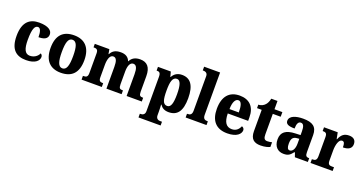

<svg xmlns="http://www.w3.org/2000/svg" viewBox="-43 -1616 5117 2699"><g transform="rotate(20 2516.0 -267.0)"><path d="M281 10C422 10 472 -53 472 -104C472 -123 463 -141 445 -150C424 -103 375 -66 309 -66C237 -66 208 -134 208 -267C208 -436 237 -486 284 -486C324 -486 337 -424 337 -353C453 -353 474 -402 474 -444C474 -500 419 -550 279 -550C145 -550 41 -483 41 -266C41 -59 137 10 281 10Z M799 10C967 10 1054 -82 1054 -270C1054 -458 959 -550 802 -550C635 -550 548 -458 548 -270C548 -82 643 10 799 10ZM801 -56C739 -56 716 -130 716 -270C716 -411 738 -483 800 -483C863 -483 886 -411 886 -270C886 -130 864 -56 801 -56Z M1110 0H1413V-56H1410C1368 -56 1347 -65 1347 -121V-306C1347 -387 1367 -459 1419 -459C1467 -459 1482 -410 1482 -325V0H1709V-56H1705C1663 -56 1647 -65 1647 -126V-318C1647 -394 1668 -459 1719 -459C1767 -459 1784 -410 1784 -325V0H2011V-56H2008C1966 -56 1949 -65 1949 -126V-357C1949 -492 1891 -550 1789 -550C1711 -550 1664 -517 1640 -467H1636C1614 -524 1568 -550 1500 -550C1414 -550 1374 -517 1348 -467H1343L1331 -536H1113V-484H1117C1158 -484 1182 -475 1182 -419V-124C1182 -65 1158 -56 1116 -56H1110Z M2044 226H2375V170H2346C2326 170 2285 162 2285 105V58C2285 18 2283 -20 2281 -53H2286C2313 -12 2351 12 2415 12C2543 12 2609 -72 2609 -265C2609 -460 2541 -546 2417 -546C2345 -546 2300 -511 2274 -462H2270L2250 -536H2058V-480H2064C2097 -480 2119 -471 2119 -409V107C2119 162 2077 170 2057 170H2044ZM2366 -63C2302 -63 2285 -127 2285 -266C2285 -393 2302 -469 2368 -469C2421 -469 2442 -395 2442 -264C2442 -128 2421 -63 2366 -63Z M2667 0H2979V-56H2968C2932 -56 2906 -71 2906 -127V-760H2667V-704H2678C2698 -704 2740 -697 2740 -645V-127C2740 -71 2714 -56 2678 -56H2667Z M3290 10C3434 10 3490 -54 3490 -108C3490 -132 3474 -148 3453 -155C3432 -105 3395 -67 3331 -67C3249 -67 3206 -125 3204 -256H3509V-308C3509 -467 3422 -550 3279 -550C3125 -550 3037 -453 3037 -265C3037 -91 3120 10 3290 10ZM3345 -322H3206C3207 -426 3237 -482 3283 -482C3327 -482 3345 -423 3345 -322Z M3788 10C3858 10 3906 -7 3928 -18V-88C3908 -83 3883 -79 3858 -79C3814 -79 3801 -105 3801 -163V-467H3919V-536H3801V-660H3708C3699 -616 3683 -584 3665 -565C3647 -544 3614 -520 3565 -519V-467H3635V-149C3635 -31 3692 10 3788 10Z M4133 10C4202 10 4228 -11 4270 -64H4279L4301 0H4495V-56H4492C4450 -56 4436 -72 4436 -126V-380C4436 -505 4366 -550 4228 -550C4117 -550 4025 -519 4025 -446C4025 -397 4068 -378 4159 -378C4159 -448 4177 -486 4215 -486C4255 -486 4270 -448 4270 -374V-320L4194 -317C4054 -312 3986 -263 3986 -154C3986 -42 4052 10 4133 10ZM4198 -65C4168 -65 4155 -95 4155 -150C4155 -221 4175 -257 4237 -262L4271 -265V-191C4271 -115 4242 -65 4198 -65Z M4535 0H4866V-56H4834C4798 -56 4774 -64 4774 -123V-276C4774 -356 4798 -446 4846 -446C4881 -446 4888 -416 4888 -361C4968 -361 5018 -390 5018 -456C5018 -509 4988 -548 4916 -548C4842 -548 4801 -514 4771 -440H4766L4747 -536H4542V-480H4546C4587 -480 4608 -471 4608 -412V-128C4608 -65 4582 -56 4539 -56H4535Z"/></g></svg>

Font: Noto Serif Devanagari SemiCondensed ExtraBold
Style: Regular
Weight: 800
Width: 4
Designer: Universal Thirst, Indian Type Foundry and the Monotype Design Team
Foundry: Monotype Imaging Inc.
Version: Version 2.004